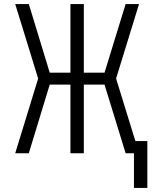

<svg xmlns="http://www.w3.org/2000/svg" viewBox="-20 -755 760 946"><path d="M640 171H706V-60H647L552 -368L665 -735H599L495 -397H393V-735H327V-397H225L122 -735H55L168 -368L55 0H122L225 -338H327V0H393V-338H495L599 0H640Z"/></svg>

Font: Iosevka Sparkle Light
Style: Regular
Weight: 300
Designer: Belleve Invis
Foundry: Belleve Invis
Version: Version 4.5.0; ttfautohint (v1.8.3)